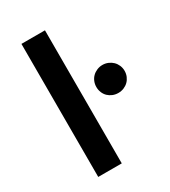

<svg xmlns="http://www.w3.org/2000/svg" viewBox="-174 -789 776 877"><g transform="rotate(-30 214.0 -351.0)"><path d="M81.5 0ZM205.6 -701.7V0H81.5V-701.7ZM279.3 -359.9Q279.3 -375 284.9 -388.7Q290.5 -402.3 300.5 -412.1Q310.5 -421.9 324.2 -427.7Q337.9 -433.6 353.5 -433.6Q369.1 -433.6 382.8 -427.7Q396.5 -421.9 406.5 -412.1Q416.5 -402.3 422.4 -388.7Q428.2 -375 428.2 -359.9Q428.2 -344.2 422.4 -330.6Q416.5 -316.9 406.5 -307.1Q396.5 -297.4 382.8 -291.7Q369.1 -286.1 353.5 -286.1Q337.9 -286.1 324.2 -291.7Q310.5 -297.4 300.5 -307.1Q290.5 -316.9 284.9 -330.6Q279.3 -344.2 279.3 -359.9Z"/></g></svg>

Font: Carlito
Style: Bold
Weight: 700
Designer: Lukasz Dziedzic
Foundry: tyPoland Lukasz Dziedzic
Version: Version 1.104